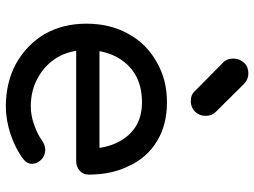

<svg xmlns="http://www.w3.org/2000/svg" viewBox="-127 -744 875 661"><g transform="rotate(90 310.5 -413.5)"><path d="M346.7 3.9Q263.7 3.9 199.2 -31.2Q134.8 -67.4 97.7 -128.9Q61.5 -192.4 61.5 -273.4Q61.5 -355.5 96.7 -418Q130.9 -480.5 192.4 -514.6Q252.9 -550.8 332 -550.8Q410.2 -550.8 465.8 -516.6Q522.5 -482.4 550.8 -420.9Q581.1 -361.3 581.1 -282.2Q581.1 -262.7 568.4 -251Q554.7 -238.3 535.2 -238.3Q400.4 -238.3 131.8 -238.3Q131.8 -257.8 131.8 -318.4Q232.4 -318.4 532.2 -318.4Q521.5 -310.5 491.2 -290Q490.2 -339.8 470.7 -379.9Q452.1 -418.9 417 -442.4Q381.8 -464.8 332 -464.8Q275.4 -464.8 234.4 -440.4Q194.3 -415 172.9 -371.1Q152.3 -328.1 152.3 -273.4Q152.3 -217.8 176.8 -174.8Q202.1 -131.8 246.1 -107.4Q290 -82 346.7 -82Q377.9 -82 410.2 -93.8Q443.4 -105.5 462.9 -120.1Q477.5 -130.9 495.1 -131.8Q512.7 -131.8 526.4 -121.1Q543 -106.4 543.9 -87.9Q544.9 -70.3 528.3 -56.6Q494.1 -30.3 443.4 -12.7Q392.6 3.9 346.7 3.9ZM328.1 -632.8Q305.7 -632.8 293 -647.5Q260.7 -679.7 195.3 -744.1Q181.6 -756.8 181.6 -779.3Q181.6 -800.8 196.3 -816.4Q210 -831.1 232.4 -831.1Q252.9 -831.1 268.6 -816.4Q301.8 -783.2 366.2 -717.8Q378.9 -705.1 378.9 -683.6Q378.9 -662.1 364.3 -647.5Q349.6 -632.8 328.1 -632.8Z"/></g></svg>

Font: Abed
Style: Bold
Weight: 700
Designer: Johan Aakerlund
Version: Version 3.105